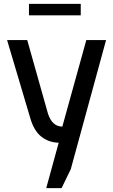

<svg xmlns="http://www.w3.org/2000/svg" viewBox="-20 -744 590 1001"><path d="M286 0Q234 -1 195 -32Q156 -63 137 -131L17 -535H122L230 -152Q252 -84 305 -84L430 -535H533L349 138L301 237H221ZM131 -724H401V-664H131Z"/></svg>

Font: Exo Medium
Style: Regular
Weight: 500
Designer: Natanael Gama
Foundry: Natanael Gama
Version: Version 1.500; ttfautohint (v1.6)